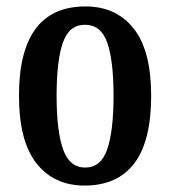

<svg xmlns="http://www.w3.org/2000/svg" viewBox="-20 -567 529 597"><path d="M243 10Q148 10 93.5 -59Q39 -128 39 -269Q39 -547 246 -547Q341 -547 395.5 -478.5Q450 -410 450 -269Q450 -128 397.5 -59Q345 10 243 10ZM245 -46Q294 -46 313.5 -103Q333 -160 333 -269Q333 -379 313.5 -434.5Q294 -490 244 -490Q195 -490 175.5 -434.5Q156 -379 156 -269Q156 -160 176 -103Q196 -46 245 -46Z"/></svg>

Font: Noto Serif Khmer ExtraCondensed SemiBold
Style: Regular
Weight: 600
Width: 2
Designer: Danh Hong and the Monotype Design Team
Foundry: Monotype Imaging Inc.
Version: Version 2.004; ttfautohint (v1.8.4.7-5d5b)